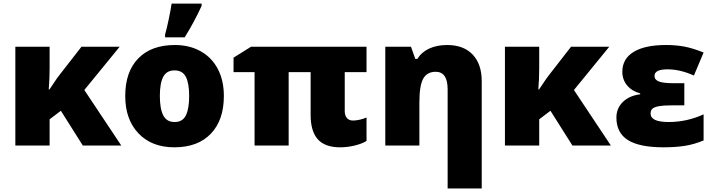

<svg xmlns="http://www.w3.org/2000/svg" viewBox="-20 -815 3995 1075"><path d="M452.1 -311 659.2 0H443.8L320.8 -194.8L257.8 -147V0H65.9V-553.2H257.8V-433.1Q257.8 -376 252.9 -314H256.8Q266.1 -326.7 280.8 -349.6Q295.4 -372.6 315.9 -398.9L436 -553.2H649.9Z M1233.4 -277.8Q1233.4 -142.1 1160.4 -66.2Q1087.4 9.8 956.1 9.8Q830.1 9.8 755.6 -67.9Q681.2 -145.5 681.2 -277.8Q681.2 -413.1 754.2 -488Q827.1 -563 959 -563Q1040.5 -563 1103 -528.3Q1165.5 -493.7 1199.5 -429Q1233.4 -364.3 1233.4 -277.8ZM875 -277.8Q875 -206.5 894 -169.2Q913.1 -131.8 958 -131.8Q1002.4 -131.8 1020.8 -169.2Q1039.1 -206.5 1039.1 -277.8Q1039.1 -348.6 1020.5 -384.8Q1002 -420.9 957 -420.9Q913.1 -420.9 894 -385Q875 -349.1 875 -277.8ZM904.3 -622.1Q914.1 -655.3 925.3 -709.7Q936.5 -764.2 940.9 -794.9H1108.9V-782.2Q1068.8 -694.3 1014.2 -606H904.3Z M1956.5 -140.1Q1973.1 -140.1 1994.4 -144.8Q2015.6 -149.4 2032.2 -157.2V-25.9Q2007.3 -10.3 1966.1 -0.2Q1924.8 9.8 1884.3 9.8Q1799.8 9.8 1759.5 -34.9Q1719.2 -79.6 1719.2 -171.9V-411.1H1596.2V0H1405.3V-411.1H1287.6V-492.2L1385.3 -553.2H2032.2V-411.1H1910.2V-192.9Q1910.2 -168 1922.4 -154.1Q1934.6 -140.1 1956.5 -140.1Z M2486.3 240.2V-314.9Q2486.3 -413.1 2419.4 -413.1Q2371.1 -413.1 2349.6 -374.5Q2328.1 -335.9 2328.1 -242.2V0H2137.2V-553.2H2281.2L2305.2 -484.9H2316.4Q2340.8 -523.9 2384 -543.5Q2427.2 -563 2483.4 -563Q2575.2 -563 2626.2 -509.8Q2677.2 -456.5 2677.2 -359.9V240.2Z M3193.4 -311 3400.4 0H3185.1L3062 -194.8L2999 -147V0H2807.1V-553.2H2999V-433.1Q2999 -376 2994.1 -314H2998Q3007.3 -326.7 3022 -349.6Q3036.6 -372.6 3057.1 -398.9L3177.2 -553.2H3391.1Z M3811.5 -349.1V-225.1H3739.3Q3695.3 -225.1 3670.4 -220.7Q3645.5 -216.3 3634 -207.3Q3622.6 -198.2 3622.6 -179.2Q3622.6 -131.8 3723.6 -131.8Q3825.7 -131.8 3919.4 -174.8V-28.8Q3866.2 -6.3 3813.5 1.7Q3760.7 9.8 3695.3 9.8Q3560.1 9.8 3495.6 -30.8Q3431.2 -71.3 3431.2 -157.2Q3431.2 -208 3467 -243.7Q3502.9 -279.3 3564.5 -287.1V-292Q3518.6 -304.2 3491.5 -336.4Q3464.4 -368.7 3464.4 -413.1Q3464.4 -485.4 3527.3 -524.2Q3590.3 -563 3709.5 -563Q3763.7 -563 3811.3 -554.2Q3858.9 -545.4 3919.4 -521L3865.2 -392.1Q3788.1 -426.8 3717.3 -426.8Q3644.5 -426.8 3644.5 -390.1Q3644.5 -368.2 3669.4 -358.6Q3694.3 -349.1 3751.5 -349.1Z"/></svg>

Font: OpenSansExtrabold
Style: Regular
Weight: 800
Foundry: Ascender Corporation
Version: Version 1.10